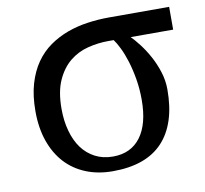

<svg xmlns="http://www.w3.org/2000/svg" viewBox="-66 -607 736 689"><g transform="rotate(-10 302.0 -263.0)"><path d="M535.2 -245.1Q535.2 -120.6 474.4 -55.4Q413.6 9.8 292 9.8Q237.8 9.8 194.1 -8.1Q150.4 -25.9 119.6 -59.3Q88.9 -92.8 72 -141.1Q55.2 -189.5 55.2 -250Q55.2 -306.6 67.9 -349.9Q80.6 -393.1 102.8 -424.8Q125 -456.5 155.3 -477.8Q185.5 -499 220.7 -512Q255.9 -524.9 294.9 -530.5Q334 -536.1 373 -536.1H592.8V-453.1H438Q451.7 -439.5 468.5 -417.5Q485.4 -395.5 500.2 -368.4Q515.1 -341.3 525.1 -309.8Q535.2 -278.3 535.2 -245.1ZM148.9 -242.2Q148.9 -198.2 159.2 -161.4Q169.4 -124.5 188.7 -98.1Q208 -71.8 236.6 -56.9Q265.1 -42 301.8 -42Q367.2 -42 402.6 -89.4Q438 -136.7 438 -225.1Q438 -264.6 431.9 -300.5Q425.8 -336.4 416.5 -366.5Q407.2 -396.5 396.2 -418.7Q385.3 -440.9 376 -453.1H356Q318.4 -453.1 281.2 -443.6Q244.1 -434.1 214.8 -410.2Q185.5 -386.2 167.2 -345.5Q148.9 -304.7 148.9 -242.2Z"/></g></svg>

Font: Droid Serif
Style: Regular
Weight: 400
Designer: Monotype Design team
Foundry: Monotype Imaging Inc.
Version: Version 1.03